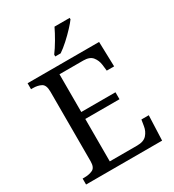

<svg xmlns="http://www.w3.org/2000/svg" viewBox="-218 -1052 1060 1172"><g transform="rotate(-30 311.5 -465.5)"><path d="M38 0V-42H51Q84 -42 108.5 -53.5Q133 -65 133 -109V-600Q133 -647 109 -659.5Q85 -672 51 -672H38V-714H542L547 -539H495L490 -582Q486 -615 466.5 -639.5Q447 -664 402 -664H234V-398H475V-349H234V-50H427Q474 -50 495.5 -74.5Q517 -99 522 -132L529 -175H581L574 0ZM266 -784Q288 -813 312.5 -855Q337 -897 353 -931H460V-921Q448 -904 421 -875Q394 -846 362.5 -817.5Q331 -789 304 -771H266Z"/></g></svg>

Font: Noto Serif Ahom
Style: Regular
Weight: 400
Designer: Monotype Design Team
Foundry: Monotype Imaging Inc.
Version: Version 2.007; ttfautohint (v1.8.4.7-5d5b)